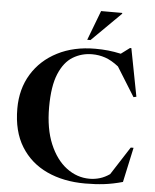

<svg xmlns="http://www.w3.org/2000/svg" viewBox="-62 -986 845 1050"><g transform="rotate(5 361.0 -461.5)"><path d="M466.5 -16Q495 -16 522.8 -24.2Q550.5 -32.5 577 -51L676.5 -205.5H692L650.5 -14.5Q597 0.5 549.2 6.2Q501.5 12 444.5 12Q326 12 234.8 -30.2Q143.5 -72.5 91.8 -156Q40 -239.5 40 -364.5Q40 -472 90 -553.8Q140 -635.5 229.5 -681.2Q319 -727 436.5 -727Q475 -727 507.8 -723.5Q540.5 -720 577.5 -712L625 -747.5H632.5L683 -485L667.5 -481.5L568 -641.5Q529 -672 494.2 -683.8Q459.5 -695.5 422.5 -695.5Q364.5 -695.5 316.8 -666.5Q269 -637.5 240.8 -570Q212.5 -502.5 212.5 -386.5Q212.5 -269 247.2 -186Q282 -103 339.8 -59.5Q397.5 -16 466.5 -16ZM388 -772 450 -935H566V-930.5L406 -772Z"/></g></svg>

Font: Newsreader Display SemiBold
Style: Regular
Weight: 600
Designer: Hugues Gentile
Foundry: Production Type
Version: Version 1.001